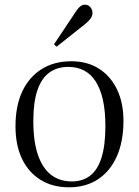

<svg xmlns="http://www.w3.org/2000/svg" viewBox="-20 -784 591 818"><path d="M274 14Q204 14 152.5 -18Q101 -50 73.5 -108Q46 -166 46 -246Q46 -332 74.5 -393.5Q103 -455 156.5 -489Q210 -523 284 -523Q352 -523 401.5 -491.5Q451 -460 478.5 -403Q506 -346 506 -269Q506 -182 478 -118.5Q450 -55 398 -20.5Q346 14 274 14ZM286 -11Q332 -11 364 -35.5Q396 -60 412.5 -112.5Q429 -165 429 -246Q429 -311 418.5 -358Q408 -405 388 -436.5Q368 -468 338.5 -483.5Q309 -499 271 -499Q224 -499 190.5 -475Q157 -451 139.5 -400Q122 -349 122 -268Q122 -180 142 -123Q162 -66 198.5 -38.5Q235 -11 286 -11ZM221 -585 210 -595 306 -739Q315 -752 323.5 -758Q332 -764 341 -764Q352 -764 359 -759Q366 -754 370 -746Q374 -738 374 -729Q374 -716 365.5 -704.5Q357 -693 341 -680Z"/></svg>

Font: Literata 60pt Light
Style: Regular
Weight: 300
Designer: Latin by Veronika Burian and Jose Scaglione. Greek by Irene Vlachou. Cyrillic by Vera Evstafieva.
Foundry: TypeTogether
Version: Version 3.103;gftools[0.9.29]